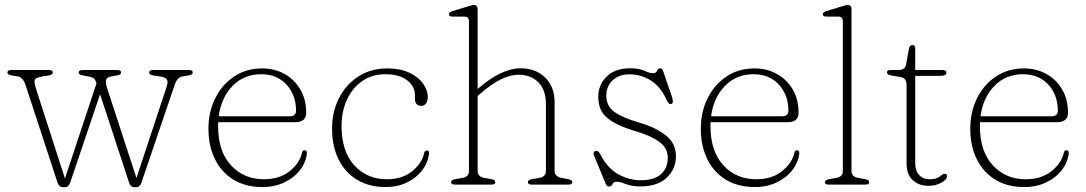

<svg xmlns="http://www.w3.org/2000/svg" viewBox="-20 -746 4388 776"><path d="M243 10.5H233.5Q218.5 10.5 212 -9.5L83.5 -401.5Q73 -433.5 52.5 -437L27.5 -441Q10 -443.5 10 -453Q10 -463 25 -463H178Q193.5 -463 193.5 -453Q193.5 -443.5 176 -441L151.5 -437Q122 -432 120 -421.2Q118 -410.5 126 -386L242.5 -24.5L370 -409L369.5 -411Q365 -424.5 359.5 -429Q354 -433.5 340.5 -436.5L315.5 -441Q298 -444 298 -453Q298 -463 313.5 -463H454.5Q469.5 -463 469.5 -453Q469.5 -444 452 -441L427 -436.5Q410.5 -433 408.2 -421.5Q406 -410 413 -389.5L531.5 -26.5L652.5 -392.5Q660 -414.5 655 -424Q650 -433.5 627 -437L600 -441Q583 -443.5 583 -453Q583 -463 598 -463H744Q759 -463 759 -453Q759 -443.5 741.5 -441L716.5 -437Q707 -435 699.2 -427.2Q691.5 -419.5 685 -400L551.5 -7.5Q545.5 10.5 531.5 10.5H522Q508 10.5 501.5 -8.5L384.5 -365L263.5 -7.5Q257.5 10.5 243 10.5Z M1217.5 -290Q1217.5 -252 1172 -252H861.5Q861.5 -244 861.5 -236.5Q861.5 -134.5 913.5 -78Q965.5 -21.5 1046.5 -21.5Q1109 -21.5 1149.8 -53.5Q1190.5 -85.5 1200.5 -127.5Q1202.5 -139 1211 -139Q1220.5 -139 1220.5 -126.5Q1216.5 -89.5 1192.5 -58.5Q1168.5 -27.5 1129.2 -8.8Q1090 10 1040.5 10Q973 10 924.2 -19.5Q875.5 -49 849 -102.2Q822.5 -155.5 822.5 -226Q822.5 -294 850 -349.2Q877.5 -404.5 926.5 -437Q975.5 -469.5 1039.5 -469.5Q1090 -469.5 1130.2 -447Q1170.5 -424.5 1194 -384.2Q1217.5 -344 1217.5 -290ZM1035.5 -446Q966 -446 920 -398.8Q874 -351.5 864 -276H1150Q1176.5 -276 1176.5 -298.5Q1176.5 -361.5 1138.2 -403.8Q1100 -446 1035.5 -446Z M1709 -352.5Q1709 -337.5 1701.8 -327.8Q1694.5 -318 1683.5 -318Q1657 -318 1657 -347.5V-361Q1657 -397.5 1625.2 -421.8Q1593.5 -446 1537 -446Q1484.5 -446 1444.8 -419Q1405 -392 1382.8 -344.5Q1360.5 -297 1360.5 -236Q1360.5 -134 1412 -77.8Q1463.5 -21.5 1544 -21.5Q1605 -21.5 1644.8 -53.2Q1684.5 -85 1694 -126.5Q1696.5 -138 1705 -138Q1715 -138 1714 -126Q1710 -89 1686.5 -58Q1663 -27 1624.8 -8.5Q1586.5 10 1538.5 10Q1471.5 10 1423 -19.5Q1374.5 -49 1348.2 -102.2Q1322 -155.5 1322 -226Q1322 -294 1350 -349.2Q1378 -404.5 1428.5 -437Q1479 -469.5 1546 -469.5Q1596.5 -469.5 1633 -452.8Q1669.5 -436 1689.2 -409Q1709 -382 1709 -352.5Z M1910.5 -709V-386.5Q2006.5 -470 2084 -470Q2144.5 -470 2183 -433Q2221.5 -396 2221.5 -332V-55.5Q2221.5 -32 2250 -27L2276 -22Q2293 -18.5 2293 -10Q2293 0 2278 0H2128.5Q2113.5 0 2113.5 -10Q2113.5 -19 2130.5 -22L2159.5 -27Q2186.5 -31.5 2186.5 -55.5V-323.5Q2186.5 -383 2155.8 -413.5Q2125 -444 2075.5 -444Q2043.5 -444 2005.5 -425.8Q1967.5 -407.5 1922.5 -368.5L1910.5 -358.5V-54Q1910.5 -32 1937.5 -27L1965 -22Q1982 -19 1982 -10Q1982 0 1967 0H1818Q1803 0 1803 -10Q1803 -18.5 1820 -22L1849 -27Q1875.5 -32 1875.5 -53.5V-659Q1875.5 -679 1857 -679H1809Q1794.5 -679 1794.5 -688.5Q1794.5 -696.5 1808.5 -701L1867.5 -719Q1876 -721.5 1883.2 -723.8Q1890.5 -726 1895 -726Q1910.5 -726 1910.5 -709Z M2523.5 -445.5Q2482 -445.5 2456.2 -421.5Q2430.5 -397.5 2430.5 -359.5Q2430.5 -317 2464 -293.2Q2497.5 -269.5 2563.5 -250.5Q2630.5 -231 2671.2 -198.8Q2712 -166.5 2712 -114.5Q2712 -63.5 2674.8 -28Q2637.5 7.5 2568.5 7.5Q2533 7.5 2509.8 -2Q2486.5 -11.5 2472.5 -11.5Q2460 -11.5 2455.5 -1.8Q2451 8 2441 8Q2432.5 8 2427.5 -4.5L2382 -114.5Q2374 -132 2387.5 -136Q2397 -138.5 2404 -126Q2435.5 -65 2479.8 -41.2Q2524 -17.5 2568.5 -17.5Q2625.5 -17.5 2652.2 -42.8Q2679 -68 2679 -108Q2679 -148 2643.5 -173.5Q2608 -199 2542 -218Q2475 -237.5 2436.5 -267.5Q2398 -297.5 2398 -355Q2398 -403 2431.8 -436.5Q2465.5 -470 2526.5 -470Q2563 -470 2584.5 -460Q2606 -450 2619 -450Q2631.5 -450 2635.8 -460Q2640 -470 2648 -470Q2656 -470 2659 -462L2695 -357Q2698.5 -347.5 2699.5 -337.8Q2700.5 -328 2692.5 -325.5Q2682.5 -323 2673 -344.5Q2650 -395.5 2610.8 -420.5Q2571.5 -445.5 2523.5 -445.5Z M3207.5 -290Q3207.5 -252 3162 -252H2851.5Q2851.5 -244 2851.5 -236.5Q2851.5 -134.5 2903.5 -78Q2955.5 -21.5 3036.5 -21.5Q3099 -21.5 3139.8 -53.5Q3180.5 -85.5 3190.5 -127.5Q3192.5 -139 3201 -139Q3210.5 -139 3210.5 -126.5Q3206.5 -89.5 3182.5 -58.5Q3158.5 -27.5 3119.2 -8.8Q3080 10 3030.5 10Q2963 10 2914.2 -19.5Q2865.5 -49 2839 -102.2Q2812.5 -155.5 2812.5 -226Q2812.5 -294 2840 -349.2Q2867.5 -404.5 2916.5 -437Q2965.5 -469.5 3029.5 -469.5Q3080 -469.5 3120.2 -447Q3160.5 -424.5 3184 -384.2Q3207.5 -344 3207.5 -290ZM3025.5 -446Q2956 -446 2910 -398.8Q2864 -351.5 2854 -276H3140Q3166.5 -276 3166.5 -298.5Q3166.5 -361.5 3128.2 -403.8Q3090 -446 3025.5 -446Z M3421.5 -709V-54Q3421.5 -32 3448.5 -27L3476 -22Q3493 -19 3493 -10Q3493 0 3478 0H3329Q3314 0 3314 -10Q3314 -18.5 3331 -22L3360 -27Q3386.5 -32 3386.5 -53.5V-659Q3386.5 -679 3368 -679H3320Q3305.5 -679 3305.5 -688.5Q3305.5 -696.5 3319.5 -701L3378.5 -719Q3387 -721.5 3394.2 -723.8Q3401.5 -726 3406 -726Q3421.5 -726 3421.5 -709Z M3617.5 -435 3583.5 -440.5Q3565 -443.5 3565 -454Q3565 -463 3578 -463H3607Q3622.5 -463 3631 -467.5Q3639.5 -472 3642 -484.5L3653.5 -548Q3656 -564 3667.5 -564Q3679 -564 3679 -551V-463H3790Q3805 -463 3805 -452.5Q3805 -439.5 3781.5 -439.5H3679V-87.5Q3679 -56 3694.8 -38.8Q3710.5 -21.5 3737 -21.5Q3757.5 -21.5 3768.5 -27Q3779.5 -32.5 3785.5 -38Q3791.5 -43.5 3797.5 -43.5Q3810 -43.5 3807 -30Q3805 -19.5 3783.8 -7.2Q3762.5 5 3732.5 5Q3694 5 3669 -17.8Q3644 -40.5 3644 -86V-403Q3644 -416 3638.2 -424.5Q3632.5 -433 3617.5 -435Z M4296.5 -290Q4296.5 -252 4251 -252H3940.5Q3940.5 -244 3940.5 -236.5Q3940.5 -134.5 3992.5 -78Q4044.5 -21.5 4125.5 -21.5Q4188 -21.5 4228.8 -53.5Q4269.5 -85.5 4279.5 -127.5Q4281.5 -139 4290 -139Q4299.5 -139 4299.5 -126.5Q4295.5 -89.5 4271.5 -58.5Q4247.5 -27.5 4208.2 -8.8Q4169 10 4119.5 10Q4052 10 4003.2 -19.5Q3954.5 -49 3928 -102.2Q3901.5 -155.5 3901.5 -226Q3901.5 -294 3929 -349.2Q3956.5 -404.5 4005.5 -437Q4054.5 -469.5 4118.5 -469.5Q4169 -469.5 4209.2 -447Q4249.5 -424.5 4273 -384.2Q4296.5 -344 4296.5 -290ZM4114.5 -446Q4045 -446 3999 -398.8Q3953 -351.5 3943 -276H4229Q4255.5 -276 4255.5 -298.5Q4255.5 -361.5 4217.2 -403.8Q4179 -446 4114.5 -446Z"/></svg>

Font: Fraunces 9pt S050 Thin
Style: Regular
Weight: 100
Version: Version 1.000; ttfautohint (v1.8.3)